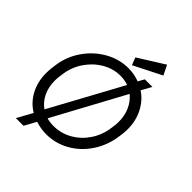

<svg xmlns="http://www.w3.org/2000/svg" viewBox="-265 -1070 1324 1324"><g transform="rotate(45 397.5 -408.0)"><path d="M714 -401Q714 -377 711 -353L707 -324Q694 -226 641 -146Q588 -66 508 -21.5Q428 23 338 22Q284 21 236 5L189 91H114L176 -21Q113 -59 77.5 -125.5Q42 -192 42 -276Q42 -301 45 -328L49 -357Q61 -452 115 -531Q169 -610 250 -656Q331 -702 421 -702Q476 -702 529 -682L554 -727H628L587 -653Q646 -614 680 -547.5Q714 -481 714 -401ZM121 -282Q121 -220 144.5 -170.5Q168 -121 211 -91L495 -613Q460 -626 418 -626Q348 -626 285 -589Q222 -552 180 -489.5Q138 -427 128 -353L124 -324Q121 -303 121 -282ZM632 -357Q634 -370 634 -396Q634 -453 612 -501.5Q590 -550 551 -582L270 -63Q297 -54 337 -54Q409 -54 472 -90Q535 -126 576.5 -188.5Q618 -251 628 -328ZM401 -788 591 -907 626 -836 422 -733Z"/></g></svg>

Font: Bellota
Style: Bold Italic
Weight: 700
Italic angle: -7.5°
Designer: Kemie Guaida
Foundry: Kemie Guaida
Version: Version 4.001